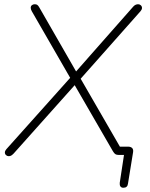

<svg xmlns="http://www.w3.org/2000/svg" viewBox="-20 -731 709 906"><path d="M545 132 568 -19 584 0H539Q530 0 524.5 -3.5Q519 -7 513 -17L325 -342H344L44 -6Q38 0 33 3Q28 6 21 6Q14 6 8.5 1Q3 -4 3 -11.5Q3 -19 10 -27L315 -368V-357L130 -678Q125 -687 125 -694.5Q125 -702 130.5 -706.5Q136 -711 144 -711Q152 -711 156.5 -707.5Q161 -704 166 -695L343 -387H333L608 -699Q613 -705 619 -708Q625 -711 632 -711Q639 -711 644.5 -706Q650 -701 650 -693.5Q650 -686 643 -678L354 -352V-371L555 -23L527 -39H584Q597 -39 603.5 -32.5Q610 -26 608 -13L584 135Q583 145 577.5 150Q572 155 562 155Q553 155 548.5 149Q544 143 545 132Z"/></svg>

Font: SN Pro Thin
Style: Italic
Weight: 200
Italic angle: -9°
Designer: Tobias Whetton
Foundry: Supernotes
Version: Version 1.003;Glyphs 3.3 (3324)